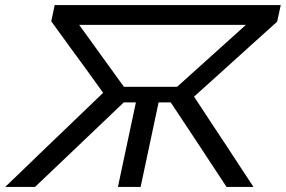

<svg xmlns="http://www.w3.org/2000/svg" viewBox="-44 -733 1120 753"><path d="M-23.5 0Q9 -31 51.5 -72Q94 -113 138.5 -156Q183 -198.5 222 -236L360.5 -369L293.5 -462Q260 -507.5 226.2 -554Q192.5 -600.5 157 -649.5L170.5 -713H1057L1043 -648Q989 -599.5 937.2 -552.8Q885.5 -506 833.5 -459L717 -354L795 -235.5Q820 -198 848 -155.5Q876 -112.5 902.8 -71.8Q929.5 -31 950 0H844.5Q810 -52 780.5 -97Q751 -142 722 -186L625.5 -331.5H578L557.5 -235Q543.5 -169.5 531.8 -114.2Q520 -59 507.5 0H418.5Q431 -59 442.8 -114.2Q454.5 -169.5 468.5 -235L489 -331.5H441.5L291.5 -188.5Q244 -143 196 -97.5Q148 -52 93.5 0ZM442 -392.5H650.5L920.5 -635.5H266.5Z"/></svg>

Font: Heraclito
Style: Italic
Weight: 400
Italic angle: -12°
Designer: Kostas Bartsokas (font) & Cristiano Sobral (main changes)
Foundry: Kostas Bartsokas (font) & Cristiano Sobral (main changes)
Version: Version 1.00;July 8, 2020;FontCreator 13.0.0.2655 64-bit